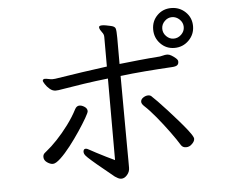

<svg xmlns="http://www.w3.org/2000/svg" viewBox="-55 -837 1109 926"><g transform="rotate(-5 500.0 -373.5)"><path d="M904 -677Q904 -637 875.5 -608.5Q847 -580 806 -580Q766 -580 738.5 -608.5Q711 -637 711 -677Q711 -718 738.5 -745.5Q766 -773 806 -773Q847 -773 875.5 -745.5Q904 -718 904 -677ZM859 -677Q859 -698 843 -713.5Q827 -729 806 -729Q786 -729 770.5 -713.5Q755 -698 755 -677Q755 -656 770.5 -640.5Q786 -625 806 -625Q827 -625 843 -640.5Q859 -656 859 -677ZM473 -461Q411 -454 354 -445.5Q297 -437 244 -428Q238 -427 231.5 -426Q225 -425 217 -425Q202 -425 188.5 -436.5Q175 -448 167 -461Q159 -474 159 -477Q159 -482 164 -485Q165 -486 169 -486Q177 -486 188.5 -483.5Q200 -481 205 -481Q207 -481 213 -481.5Q219 -482 220 -482Q290 -493 351 -502Q412 -511 473 -519V-662Q473 -670 470.5 -675.5Q468 -681 464 -686Q460 -691 456 -698Q452 -705 452 -711V-712Q453 -719 468 -719Q476 -719 486.5 -717Q497 -715 506 -713Q528 -709 531.5 -698Q535 -687 535 -652V-526Q580 -531 628.5 -536Q677 -541 732 -545Q740 -546 748.5 -548.5Q757 -551 766 -551H769Q777 -551 788 -544.5Q799 -538 808.5 -529.5Q818 -521 818 -514V-511Q818 -501 811 -495.5Q804 -490 786 -489Q716 -485 654 -480Q592 -475 535 -468Q535 -414 535.5 -354.5Q536 -295 536 -238Q536 -181 536.5 -134Q537 -87 537 -57.5Q537 -28 537 -23Q537 -4 524 11Q511 26 496 26Q488 26 480 22Q472 18 465 13Q413 -29 384 -53.5Q355 -78 342.5 -90Q330 -102 327.5 -108Q325 -114 325 -119Q325 -124 327.5 -128.5Q330 -133 336 -133Q344 -133 355 -126Q364 -121 385.5 -109.5Q407 -98 431.5 -86Q456 -74 473 -66ZM847 -109Q836 -98 820 -98Q804 -98 796 -110Q779 -138 750.5 -177Q722 -216 691.5 -253Q661 -290 636 -313Q623 -325 623 -335Q623 -347 635 -355Q647 -363 659 -363Q668 -363 673 -359Q683 -350 703 -329.5Q723 -309 747.5 -282Q772 -255 796 -227.5Q820 -200 837.5 -177.5Q855 -155 860 -143Q861 -141 861.5 -139Q862 -137 862 -135Q862 -128 857.5 -121Q853 -114 847 -109ZM173 -74Q160 -74 145 -84.5Q130 -95 130 -111Q130 -123 138.5 -130Q147 -137 148 -138Q171 -156 200 -186.5Q229 -217 256.5 -254Q284 -291 303 -328Q311 -343 325 -343Q336 -343 349 -334.5Q362 -326 362 -313Q362 -306 347 -280Q332 -254 309 -219.5Q286 -185 260 -151.5Q234 -118 210.5 -96Q187 -74 173 -74Z"/></g></svg>

Font: QiushuiShotai
Style: Regular
Weight: 600
Designer: Fontworks Inc.
Foundry: Fontworks Inc.
Version: Version 1.250